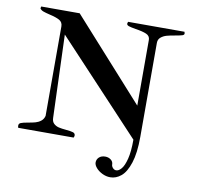

<svg xmlns="http://www.w3.org/2000/svg" viewBox="-81 -657 915 893"><g transform="rotate(10 377.0 -210.5)"><path d="M496.1 152.3Q476.6 152.3 458.3 143.3Q439.9 134.3 428.7 121.1Q417.5 107.9 417.5 96.2Q417.5 81.5 428.2 71.5Q439 61.5 457.5 61.5Q472.7 61.5 483.9 70.1Q495.1 78.6 495.1 92.3Q495.1 100.6 502 108.2Q508.8 115.7 518.1 115.7Q529.8 115.7 542.2 101.3Q554.7 86.9 563.5 52.5Q572.3 18.1 572.3 -38.6L173.3 -464.8L187 -73.2Q187.5 -55.7 197.5 -46.6Q207.5 -37.6 220.9 -34.4Q234.4 -31.2 255.9 -29.3Q278.8 -27.3 289.3 -23.9Q299.8 -20.5 299.8 -9.8Q299.8 -6.8 296.9 0H35.2Q33.2 -3.9 33.2 -10.7Q33.2 -20 43 -23.9Q52.7 -27.8 75.2 -31.7Q96.2 -35.2 110.1 -39.1Q124 -43 135.5 -52Q147 -61 150.9 -76.7V-499Q150.9 -519 135 -528.1Q119.1 -537.1 88.9 -543.9Q67.9 -548.8 56.6 -553Q45.4 -557.1 40.5 -565.4L42.5 -574.2H224.1L562.5 -197.8V-507.8Q562.5 -526.9 544.4 -534.7Q526.4 -542.5 493.2 -547.4Q470.2 -551.3 460.2 -554.7Q450.2 -558.1 450.2 -565.4Q450.2 -567.9 452.6 -574.2H719.2Q721.2 -567.9 721.2 -565.9Q721.2 -559.6 712.2 -556.6Q703.1 -553.7 680.7 -549.8Q656.7 -545.9 640.9 -541.5Q625 -537.1 613.3 -527.3Q601.6 -517.6 601.6 -501V-57.1Q601.6 19.5 586.2 66.4Q570.8 113.3 547.1 132.8Q523.4 152.3 496.1 152.3Z"/></g></svg>

Font: Radley
Style: Regular
Weight: 400
Designer: Vernon Adams
Foundry: Vernon Adams
Version: Version 1.003; ttfautohint (v1.6)